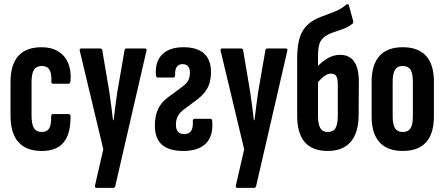

<svg xmlns="http://www.w3.org/2000/svg" viewBox="-20 -726 2155 931"><path d="M183 6Q107 6 69 -37Q31 -80 31 -167V-328Q31 -413 69 -455Q107 -497 182 -497Q229 -497 262 -477Q295 -457 310.5 -420Q326 -383 322 -334Q321 -320 311 -320H238Q233 -320 230.5 -323Q228 -326 229 -331Q231 -369 220 -387.5Q209 -406 183 -406Q157 -406 145 -388Q133 -370 133 -326V-168Q133 -123 144.5 -104.5Q156 -86 183 -86Q208 -86 218.5 -103.5Q229 -121 228 -160Q228 -173 237 -173H312Q322 -173 322 -162Q323 -78 289 -36Q255 6 183 6Z M448 185Q438 185 441 172L481 -2L367 -479Q364 -491 374 -491H465Q475 -491 476 -482L510 -281Q515 -249 519.5 -212Q524 -175 528 -143H531Q535 -175 539.5 -212.5Q544 -250 549 -281L584 -483Q585 -491 594 -491H683Q688 -491 690 -488Q692 -485 690 -479L539 176Q537 185 529 185Z M869 6Q799 6 765 -24.5Q731 -55 731 -117Q731 -162 745.5 -195Q760 -228 793 -253L865 -306Q885 -321 893 -336.5Q901 -352 901 -373Q901 -415 865 -415Q846 -415 837 -401.5Q828 -388 829 -362Q830 -350 820 -350H746Q737 -350 736 -362Q731 -426 766 -461.5Q801 -497 870 -497Q935 -497 969 -467Q1003 -437 1003 -376Q1003 -331 987 -300.5Q971 -270 937 -244L874 -197Q853 -182 843 -164Q833 -146 833 -122Q833 -98 843.5 -87Q854 -76 874 -76Q897 -76 907 -91.5Q917 -107 915 -140Q915 -150 924 -150H1000Q1008 -150 1009 -140Q1015 -67 978.5 -30.5Q942 6 869 6Z M1131 185Q1121 185 1124 172L1164 -2L1050 -479Q1047 -491 1057 -491H1148Q1158 -491 1159 -482L1193 -281Q1198 -249 1202.5 -212Q1207 -175 1211 -143H1214Q1218 -175 1222.5 -212.5Q1227 -250 1232 -281L1267 -483Q1268 -491 1277 -491H1366Q1371 -491 1373 -488Q1375 -485 1373 -479L1222 176Q1220 185 1212 185Z M1569 6Q1496 6 1458.5 -36Q1421 -78 1421 -165V-443Q1421 -512 1436.5 -552.5Q1452 -593 1486 -618Q1510 -635 1540.5 -646Q1571 -657 1602.5 -669.5Q1634 -682 1660 -704Q1664 -707 1667.5 -705.5Q1671 -704 1672 -699L1692 -626Q1695 -615 1689 -611Q1670 -595 1645.5 -586Q1621 -577 1597.5 -569.5Q1574 -562 1557 -550Q1536 -536 1529 -513.5Q1522 -491 1522 -452V-165Q1522 -124 1533 -105Q1544 -86 1569 -86Q1596 -86 1607 -105Q1618 -124 1618 -165V-315Q1618 -345 1610.5 -357Q1603 -369 1586 -369Q1568 -369 1550.5 -355.5Q1533 -342 1515 -319L1512 -396Q1539 -426 1568 -443Q1597 -460 1629 -460Q1674 -460 1697 -428Q1720 -396 1720 -329L1719 -165Q1718 -81 1680 -37.5Q1642 6 1569 6Z M1933 6Q1859 6 1820.5 -36Q1782 -78 1782 -162V-330Q1782 -413 1820.5 -455Q1859 -497 1933 -497Q2008 -497 2046 -455Q2084 -413 2084 -330V-162Q2084 -78 2046 -36Q2008 6 1933 6ZM1933 -86Q1959 -86 1970.5 -103.5Q1982 -121 1982 -163V-328Q1982 -370 1970.5 -388Q1959 -406 1933 -406Q1907 -406 1895.5 -388Q1884 -370 1884 -328V-163Q1884 -121 1896 -103.5Q1908 -86 1933 -86Z"/></svg>

Font: Sofia Sans Extra Condensed
Style: Bold
Weight: 700
Designer: Botio Nikoltchev, Ani Petrova
Foundry: lettersoup
Version: Version 4.101